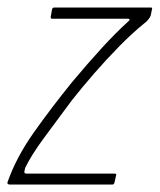

<svg xmlns="http://www.w3.org/2000/svg" viewBox="-44 -492 426 512"><path d="M-24 -6Q-1 -72 46 -138.5Q93 -205 149 -274Q190 -323 227.5 -364Q265 -405 295 -432Q301 -437 301.5 -439.5Q302 -442 296 -442H94Q93 -442 92 -443.5Q91 -445 91 -446L95 -468Q96 -470 97.5 -471Q99 -472 100 -472H357Q361 -472 361.5 -471Q362 -470 361 -466L358 -451Q357 -447 351.5 -440Q346 -433 341 -430Q310 -405 275 -369.5Q240 -334 207 -296Q174 -258 148 -225Q106 -169 72 -122.5Q38 -76 23 -44Q22 -40 21 -34.5Q20 -29 27 -29H262Q264 -29 265 -28.5Q266 -28 266 -26L261 -4Q260 -2 259 -1Q258 0 256 0H-19Q-21 0 -23 -1.5Q-25 -3 -24 -6Z"/></svg>

Font: Glory Thin Thin
Style: Italic
Weight: 250
Italic angle: -12°
Version: Version 1.011